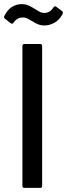

<svg xmlns="http://www.w3.org/2000/svg" viewBox="-44 -914 326 934"><path d="M75 -700H151Q161 -700 161 -690V-10Q161 0 151 0H75Q65 0 65 -10V-690Q65 -700 75 -700ZM114 -810Q108 -813 99 -818.5Q90 -824 83 -826.5Q76 -829 68 -829Q54 -829 43 -823.5Q32 -818 22 -804Q16 -795 8 -801L-20 -823Q-27 -829 -23 -836Q-9 -865 13 -879.5Q35 -894 62 -894Q79 -894 93 -888Q107 -882 125 -871Q129 -869 138 -863Q147 -857 155 -854Q163 -851 171 -851Q199 -851 216 -878Q222 -887 230 -881L258 -860Q262 -857 262 -853Q262 -849 259 -843Q244 -816 220 -803Q196 -790 172 -790Q156 -790 143 -795Q130 -800 114 -810Z"/></svg>

Font: Barlow Semi Condensed Medium
Style: Regular
Weight: 500
Width: 4
Designer: Jeremy Tribby
Foundry: Tribby Type
Version: Version 1.422; ttfautohint (v1.8)